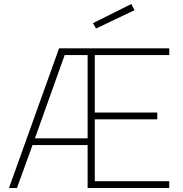

<svg xmlns="http://www.w3.org/2000/svg" viewBox="-20 -942 919 962"><path d="M25 0 276 -700H828V-666H455V-378H768V-344H455V-34H828V0H419V-215H143L65 0ZM155 -249H419V-666H304ZM461 -799 446 -826 638 -922 654 -891Z"/></svg>

Font: TitilliumWeb ExtraLight
Style: Regular
Weight: 400
Designer: Mohamed Gaber, Accademia di Belle Arti di Urbino and others
Foundry: Kief Type Foundry, Accademia di Belle Arti di Urbino and others
Version: Version 3.000; ttfautohint (v1.8.2)